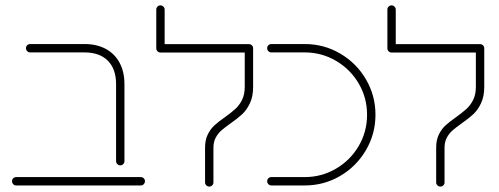

<svg xmlns="http://www.w3.org/2000/svg" viewBox="-20 -680 1830 704"><path d="M405.6 -89.3V-371.5Q405.6 -427 375.4 -457.4Q345.2 -487.8 290 -487.8H90.4Q84.1 -487.8 79.6 -492.4Q75.2 -497 75.2 -503.3Q75.2 -509.6 79.6 -514.1Q84.1 -518.5 90.4 -518.5H290Q334.8 -518.5 367.8 -500.7Q400.7 -483 418.5 -449.8Q436.3 -416.7 436.3 -371.5V-89.3Q436.3 -83 431.9 -78.3Q427.4 -73.7 421.1 -73.7Q414.8 -73.7 410.2 -78.3Q405.6 -83 405.6 -89.3ZM24.1 -15.6Q24.1 -21.9 28.5 -26.3Q33 -30.7 39.3 -30.7H496.3Q502.6 -30.7 507 -26.3Q511.5 -21.9 511.5 -15.6Q511.5 -9.3 507 -4.6Q502.6 0 496.3 0H39.3Q33 0 28.5 -4.6Q24.1 -9.3 24.1 -15.6Z M731.9 -11.1V-138.9Q731.9 -166.7 741.7 -186.7Q751.5 -206.7 765.9 -220Q780.4 -233.3 804.8 -250.4Q828.9 -267.8 843.3 -280.9Q857.8 -294.1 867.6 -313.9Q877.4 -333.7 877.4 -361.5V-503H908.1V-361.5Q908.1 -326.3 896.5 -301.7Q884.8 -277 868.5 -261.7Q852.2 -246.3 825.6 -227.8Q803.7 -212.2 791.5 -201.5Q779.3 -190.7 770.9 -175.2Q762.6 -159.6 762.6 -138.9V-11.1Q762.6 -4.8 758.1 -0.4Q753.7 4.1 747.4 4.1Q741.1 4.1 736.5 -0.4Q731.9 -4.8 731.9 -11.1ZM568.1 -660.4Q574.4 -660.4 579.1 -655.7Q583.7 -651.1 583.7 -644.8V-503H553V-644.8Q553 -651.1 557.4 -655.7Q561.9 -660.4 568.1 -660.4ZM553 -503Q553 -509.3 557.4 -513.7Q561.9 -518.1 568.1 -518.1H893Q899.3 -518.1 903.7 -513.7Q908.1 -509.3 908.1 -503Q908.1 -496.7 903.7 -492Q899.3 -487.4 893 -487.4H568.1Q561.9 -487.4 557.4 -492Q553 -496.7 553 -503Z M959.6 -15.6Q959.6 -21.9 964.1 -26.3Q968.5 -30.7 974.8 -30.7H1097.4Q1159.3 -30.7 1211.9 -61.5Q1264.4 -92.2 1295.2 -144.6Q1325.9 -197 1325.9 -259.3Q1325.9 -321.5 1295.2 -373.9Q1264.4 -426.3 1211.9 -457Q1159.3 -487.8 1097.4 -487.8H974.8Q968.5 -487.8 964.1 -492.4Q959.6 -497 959.6 -503.3Q959.6 -509.6 964.1 -514.1Q968.5 -518.5 974.8 -518.5H1097.4Q1167.8 -518.5 1227.2 -483.7Q1286.7 -448.9 1321.7 -389.3Q1356.7 -329.6 1356.7 -259.3Q1356.7 -188.9 1321.7 -129.3Q1286.7 -69.6 1227.2 -34.8Q1167.8 0 1097.4 0H974.8Q968.5 0 964.1 -4.6Q959.6 -9.3 959.6 -15.6Z M1579.3 -11.1V-138.9Q1579.3 -166.7 1589.1 -186.7Q1598.9 -206.7 1613.3 -220Q1627.8 -233.3 1652.2 -250.4Q1676.3 -267.8 1690.7 -280.9Q1705.2 -294.1 1715 -313.9Q1724.8 -333.7 1724.8 -361.5V-503H1755.6V-361.5Q1755.6 -326.3 1743.9 -301.7Q1732.2 -277 1715.9 -261.7Q1699.6 -246.3 1673 -227.8Q1651.1 -212.2 1638.9 -201.5Q1626.7 -190.7 1618.3 -175.2Q1610 -159.6 1610 -138.9V-11.1Q1610 -4.8 1605.6 -0.4Q1601.1 4.1 1594.8 4.1Q1588.5 4.1 1583.9 -0.4Q1579.3 -4.8 1579.3 -11.1ZM1415.6 -660.4Q1421.9 -660.4 1426.5 -655.7Q1431.1 -651.1 1431.1 -644.8V-503H1400.4V-644.8Q1400.4 -651.1 1404.8 -655.7Q1409.3 -660.4 1415.6 -660.4ZM1400.4 -503Q1400.4 -509.3 1404.8 -513.7Q1409.3 -518.1 1415.6 -518.1H1740.4Q1746.7 -518.1 1751.1 -513.7Q1755.6 -509.3 1755.6 -503Q1755.6 -496.7 1751.1 -492Q1746.7 -487.4 1740.4 -487.4H1415.6Q1409.3 -487.4 1404.8 -492Q1400.4 -496.7 1400.4 -503Z"/></svg>

Font: 26F Galaxy Hebrew Ultra Light
Style: Regular
Weight: 200
Designer: C₂₉H₂₅N₃O₅
Version: Version 1.000